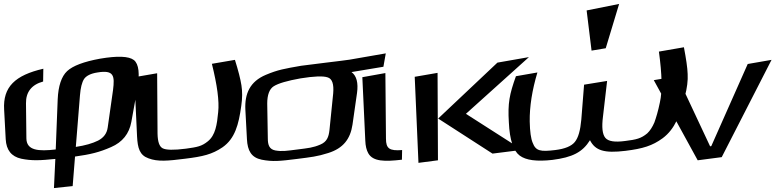

<svg xmlns="http://www.w3.org/2000/svg" viewBox="-87 -793 3948 975"><path d="M187 162 282 152 294 2C373 -9 418 -20 477 -46C535 -71 569 -114 580 -174L610 -340C624 -418 618 -468 593 -488C567 -508 509 -510 421 -495C339 -480 283 -459 254 -432C225 -405 209 -356 206 -289L196 -34C109 -24 48 -28 47 -90L45 -268C44 -325 73 -363 132 -379L133 -444C-10 -411 -73 -352 -66 -236L-58 -86C-55 -31 -29 2 21 13C74 24 117 22 194 14ZM487 -336 460 -146C456 -116 440 -94 411 -79C383 -65 345 -54 298 -47L319 -308C322 -347 329 -375 340 -392C351 -408 374 -420 408 -425C492 -439 496 -408 487 -336Z M853 13C943 2 990 -9 1043 -45C1106 -89 1125 -160 1138 -254C1144 -294 1144 -329 1139 -360C1134 -392 1123 -435 1106 -489L989 -469C1016 -360 1027 -279 1021 -224C1015 -160 1007 -106 968 -75C937 -50 915 -46 857 -38C795 -30 756 -31 739 -40C722 -49 714 -73 713 -114L711 -421L595 -401L609 -100C612 -41 622 -5 667 11C714 29 766 24 853 13Z M1442 -459C1357 -444 1325 -439 1263 -413C1182 -379 1155 -317 1159 -236L1167 -86C1170 -28 1189 7 1242 18C1298 29 1335 25 1422 14C1492 5 1524 2 1580 -16C1656 -40 1692 -87 1703 -160L1726 -321C1733 -372 1724 -408 1698 -427L1860 -454L1872 -522L1688 -490C1665 -486 1466 -463 1442 -459ZM1586 -132C1582 -97 1573 -73 1540 -59C1503 -43 1479 -41 1424 -34C1369 -27 1346 -23 1311 -29C1281 -35 1273 -56 1273 -90L1270 -267C1270 -311 1281 -341 1303 -355C1327 -370 1372 -383 1439 -395C1507 -406 1554 -408 1577 -400C1600 -393 1609 -366 1605 -319Z M1873 -89 1870 -422 1753 -401 1768 -79C1769 -52 1774 -31 1783 -15C1807 28 1867 28 1954 18L1955 -31C1891 -26 1873 -38 1873 -89Z M2565 -32 2279 -215 2599 -503 2439 -475 2138 -191 2414 -13ZM2137 21 2135 -423 2019 -403 2038 34Z M2497 -172C2501 -82 2520 -27 2552 -3C2584 21 2639 28 2718 19C2820 6 2871 -20 2909 -81C2936 -28 2982 -14 3089 -27C3178 -38 3226 -53 3278 -91C3341 -138 3367 -210 3391 -304C3402 -346 3407 -384 3405 -417C3404 -450 3397 -495 3386 -553L3259 -531C3275 -415 3277 -331 3264 -273C3255 -229 3245 -196 3236 -171C3226 -148 3214 -129 3200 -116C3169 -90 3145 -84 3087 -77C3035 -70 3002 -75 2987 -93C2972 -111 2968 -147 2975 -201L2996 -382L2879 -363L2865 -186C2860 -131 2850 -94 2832 -72C2815 -51 2782 -37 2732 -31C2657 -22 2634 -26 2618 -68C2609 -89 2604 -125 2603 -176C2602 -252 2615 -335 2642 -425L2533 -406C2500 -314 2491 -269 2497 -172ZM2989 -548 3057 -773 2892 -740 2917 -536Z M3831 -489 3710 -468 3525 -51 3519 -50 3352 -406 3233 -386 3456 21 3578 5Z"/></svg>

Font: Gamestation Warped
Style: Regular
Weight: 400
Designer: Jonas Hecksher
Foundry: Jonas Hecksher, Playtypeª, e-types AS
Version: Version 1.003